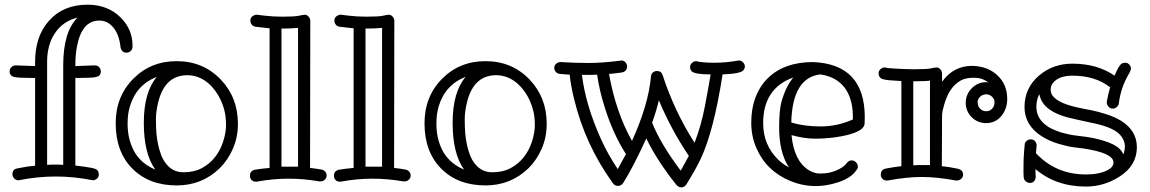

<svg xmlns="http://www.w3.org/2000/svg" viewBox="-20 -768 4913 820"><path d="M311 -692.9Q246.6 -677.2 211.9 -622.1Q181.2 -573.7 181.2 -503.9V-64Q189.9 -64.9 199.2 -64.9Q216.3 -64.9 229 -64.9Q241.7 -64.9 250 -64V-488.8Q250 -631.8 311 -692.9ZM377 2Q296.4 -14.2 218 -14.2Q139.6 -14.2 59.1 2Q47.9 2 40.5 -6.1Q33.2 -14.2 33.2 -23.4Q33.2 -45.9 54.2 -48.8Q95.2 -57.6 129.9 -60.1V-435.1Q88.9 -435.1 62 -436.5Q35.2 -438 28.1 -445.3Q21 -452.6 21 -463.1Q21 -473.6 28.8 -481.2Q36.6 -488.8 46.9 -488.8H47.9L129.9 -485.8V-503.9Q129.9 -613.3 189.5 -679.7Q250.5 -748 354 -748Q441.4 -748 496.6 -691.9Q547.9 -639.6 545.9 -568.8V-567.9Q545.9 -557.6 538.3 -550.3Q530.8 -543 520 -543Q509.3 -543 502.2 -550.3Q495.1 -557.6 493.9 -572.5Q492.7 -587.4 486.6 -607.4Q480.5 -627.4 469.2 -643.6Q443.8 -680.2 403.8 -680.2Q328.6 -680.2 308.1 -566.4Q301.8 -531.2 301.8 -488.8V-485.8L383.8 -488.8H384.8Q395.5 -488.8 402.8 -481.7Q410.2 -474.6 410.6 -463.6Q411.1 -452.6 403.8 -445.3Q396.5 -438 370.1 -436.5Q343.8 -435.1 301.8 -435.1V-61Q346.2 -55.7 368.7 -51.5Q391.1 -47.4 396.5 -40.3Q401.9 -33.2 401.9 -22.2Q401.9 -11.2 393.6 -4.6Q385.3 2 377 2Z M649.9 -439.9Q562.5 -406.2 534.7 -313.5Q524.9 -281.2 524.9 -240.7Q524.9 -200.2 534.2 -168Q543.5 -135.7 559.1 -111.3Q589.4 -65.9 643.1 -43.9Q594.2 -111.8 594.2 -243.2Q594.2 -374.5 649.9 -439.9ZM866.7 -415Q827.1 -446.8 780.3 -446.8Q685.5 -446.8 656.7 -335.4Q646 -294.4 646 -259.5Q646 -224.6 647.9 -200.4Q649.9 -176.3 654.8 -152.6Q659.7 -128.9 668 -106.9Q676.3 -85 689.5 -68.4Q718.3 -32.2 763.4 -32.2Q808.6 -32.2 842 -50Q875.5 -67.9 898.4 -97.2Q921.4 -126.5 933.3 -164.1Q945.3 -201.7 945.3 -233.4Q945.3 -265.1 939.9 -289.6Q934.6 -314 924.3 -336.9Q914.1 -359.9 899.4 -379.9Q884.8 -399.9 866.7 -415ZM996.1 -238.8Q996.1 -182.6 975.1 -133.8Q954.1 -85 918.5 -49.8Q842.8 23.9 734.9 23.9Q616.2 23.9 544.9 -48.3Q474.1 -120.1 474.1 -241.2Q474.1 -356 549.3 -431.6Q623.5 -506.8 734.9 -506.8Q848.1 -506.8 923.3 -427.7Q996.1 -351.6 996.1 -238.8Z M1252.9 -648.9Q1221.2 -646 1186 -646H1182.1V-56.2H1252.9ZM1131.3 -647 1071.3 -653.8Q1061.5 -655.3 1055.4 -662.6Q1049.3 -669.9 1049.3 -680.9Q1049.3 -691.9 1058.1 -698.5Q1066.9 -705.1 1075.2 -705.1H1078.1Q1078.6 -705.1 1086.9 -703.9Q1095.2 -702.6 1109.4 -701.2Q1144.5 -696.8 1187 -696.8Q1239.3 -696.8 1257.3 -700.9Q1275.4 -705.1 1283 -705.1Q1290.5 -705.1 1297.9 -697Q1305.2 -689 1305.2 -679.2L1304.2 -50.8Q1317.9 -49.3 1325.9 -48.1Q1334 -46.9 1339.6 -46.1Q1345.2 -45.4 1354.2 -43.5Q1363.3 -41.5 1369.1 -34.7Q1375 -27.8 1375 -17.8Q1375 -7.8 1366.9 -0.5Q1358.9 6.8 1349.1 6.8H1344.2Q1209 -17.1 1077.1 7.8H1072.3Q1060.1 7.8 1053.7 0.2Q1047.4 -7.3 1047.4 -17.1Q1047.4 -37.6 1067.4 -43Q1096.7 -47.9 1131.3 -50.8Z M1611.8 -648.9Q1580.1 -646 1544.9 -646H1541V-56.2H1611.8ZM1490.2 -647 1430.2 -653.8Q1420.4 -655.3 1414.3 -662.6Q1408.2 -669.9 1408.2 -680.9Q1408.2 -691.9 1417 -698.5Q1425.8 -705.1 1434.1 -705.1H1437Q1437.5 -705.1 1445.8 -703.9Q1454.1 -702.6 1468.3 -701.2Q1503.4 -696.8 1545.9 -696.8Q1598.1 -696.8 1616.2 -700.9Q1634.3 -705.1 1641.8 -705.1Q1649.4 -705.1 1656.7 -697Q1664.1 -689 1664.1 -679.2L1663.1 -50.8Q1676.8 -49.3 1684.8 -48.1Q1692.9 -46.9 1698.5 -46.1Q1704.1 -45.4 1713.1 -43.5Q1722.2 -41.5 1728 -34.7Q1733.9 -27.8 1733.9 -17.8Q1733.9 -7.8 1725.8 -0.5Q1717.8 6.8 1708 6.8H1703.1Q1567.9 -17.1 1436 7.8H1431.2Q1418.9 7.8 1412.6 0.2Q1406.2 -7.3 1406.2 -17.1Q1406.2 -37.6 1426.3 -43Q1455.6 -47.9 1490.2 -50.8Z M1968.8 -439.9Q1881.3 -406.2 1853.5 -313.5Q1843.8 -281.2 1843.8 -240.7Q1843.8 -200.2 1853 -168Q1862.3 -135.7 1877.9 -111.3Q1908.2 -65.9 1961.9 -43.9Q1913.1 -111.8 1913.1 -243.2Q1913.1 -374.5 1968.8 -439.9ZM2185.5 -415Q2146 -446.8 2099.1 -446.8Q2004.4 -446.8 1975.6 -335.4Q1964.8 -294.4 1964.8 -259.5Q1964.8 -224.6 1966.8 -200.4Q1968.8 -176.3 1973.6 -152.6Q1978.5 -128.9 1986.8 -106.9Q1995.1 -85 2008.3 -68.4Q2037.1 -32.2 2082.3 -32.2Q2127.4 -32.2 2160.9 -50Q2194.3 -67.9 2217.3 -97.2Q2240.2 -126.5 2252.2 -164.1Q2264.2 -201.7 2264.2 -233.4Q2264.2 -265.1 2258.8 -289.6Q2253.4 -314 2243.2 -336.9Q2232.9 -359.9 2218.3 -379.9Q2203.6 -399.9 2185.5 -415ZM2314.9 -238.8Q2314.9 -182.6 2293.9 -133.8Q2272.9 -85 2237.3 -49.8Q2161.6 23.9 2053.7 23.9Q1935.1 23.9 1863.8 -48.3Q1793 -120.1 1793 -241.2Q1793 -356 1868.2 -431.6Q1942.4 -506.8 2053.7 -506.8Q2167 -506.8 2242.2 -427.7Q2314.9 -351.6 2314.9 -238.8Z M2618.2 -45.9Q2646.5 -96.7 2653.3 -109.9Q2598.6 -195.3 2563 -308.6Q2539.6 -381.8 2530.3 -449.2Q2516.1 -448.2 2501.5 -448.2H2465.3Q2481.4 -317.9 2547.4 -172.4Q2575.2 -110.4 2618.2 -45.9ZM2887.2 -39.1Q2915.5 -89.8 2921.9 -102.1Q2845.2 -216.3 2793.9 -339.8Q2783.2 -293.9 2765.1 -244.1Q2801.3 -153.3 2887.2 -39.1ZM2953.1 -506.8Q2980.5 -500 3031 -500Q3081.5 -500 3135.3 -509.8Q3145.5 -509.8 3153.3 -501.7Q3161.1 -493.7 3161.1 -484.4Q3161.1 -475.1 3154.8 -467.8Q3142.6 -453.1 3065.9 -450.2Q3028.8 -209.5 2972.7 -89.8Q2951.2 -44.4 2911.1 20Q2902.3 32.2 2890.1 32.2Q2878.4 32.2 2869.1 22Q2786.6 -81.1 2740.2 -176.8Q2685.1 -55.7 2641.1 14.2Q2632.8 25.9 2619.4 25.9Q2606 25.9 2598.1 15.1Q2479.5 -148.4 2432.1 -344.2Q2417 -405.8 2413.1 -449.2Q2401.9 -450.2 2391.4 -450.7Q2380.9 -451.2 2370.6 -452.4Q2360.4 -453.6 2353.8 -460.9Q2347.2 -468.3 2347.2 -478.8Q2347.2 -489.3 2355.7 -496.1Q2364.3 -502.9 2373 -502.9H2375Q2436 -499 2493.4 -499Q2550.8 -499 2628.9 -508.8L2633.3 -509.8Q2644.5 -509.8 2651.4 -501.7Q2658.2 -493.7 2658.2 -483.9Q2658.2 -474.1 2652.1 -467Q2646 -460 2634.8 -458.3Q2623.5 -456.5 2609.4 -455.1Q2595.2 -453.6 2581.1 -452.1Q2610.4 -288.1 2679.2 -166Q2749.5 -321.3 2760.3 -441.9Q2761.2 -453.1 2769 -459Q2776.9 -464.8 2785.6 -464.8Q2804.7 -464.8 2810.1 -446.8Q2860.4 -292.5 2946.3 -158.2Q2974.6 -231 2990.5 -314.2Q3006.3 -397.5 3015.1 -450.2Q2981.9 -450.2 2960.9 -453.6Q2939.9 -457 2933.6 -464.1Q2927.2 -471.2 2927.2 -481.4Q2927.2 -491.7 2935.3 -499.3Q2943.4 -506.8 2953.1 -506.8Z M3367.7 -437Q3239.3 -390.6 3239.3 -242.2Q3239.3 -148.9 3303.7 -85.9Q3323.7 -66.4 3349.6 -53.2Q3307.6 -115.7 3307.6 -224.1Q3307.6 -300.8 3318.8 -338.4Q3336.4 -397.9 3367.7 -437ZM3359.4 -245.1Q3414.1 -228 3484.9 -228Q3555.7 -228 3622.6 -257.8V-266.1Q3622.6 -384.3 3546.9 -429.2Q3520.5 -444.8 3483.4 -450.2Q3364.3 -436.5 3359.4 -245.1ZM3673.3 -267.1 3672.4 -238.8Q3667.5 -198.2 3543.5 -181.2Q3503.9 -175.8 3459.7 -175.8Q3415.5 -175.8 3360.4 -190.9Q3371.1 -80.1 3434.6 -41Q3458 -26.9 3480.7 -26.9Q3503.4 -26.9 3519 -30Q3534.7 -33.2 3549.8 -39.1Q3584 -53.2 3597.7 -73.2Q3606 -83 3616.9 -83Q3627.9 -83 3635.7 -75Q3643.6 -66.9 3643.6 -56.9Q3643.6 -46.9 3637.2 -41Q3616.2 -8.3 3559.1 10.7Q3453.1 45.4 3355.5 4.9Q3252.9 -37.1 3210 -136.7Q3188.5 -185.5 3188.5 -244.9Q3188.5 -304.2 3207 -352.8Q3225.6 -401.4 3259.8 -434.6Q3329.6 -502.9 3452.6 -502.9Q3673.3 -493.7 3673.3 -267.1Z M3951.7 -423.8Q3933.1 -420.9 3884.3 -420.9H3880.4V-62Q3889.6 -63 3898.4 -63Q3898.4 -63 3951.7 -63ZM4224.6 -315.4Q4227.5 -321.8 4227.5 -333Q4227.5 -344.2 4217 -354.7Q4206.5 -365.2 4191.4 -365.2Q4176.3 -365.2 4165.8 -354.7Q4155.3 -344.2 4155.3 -333Q4155.3 -321.8 4158.2 -315.4Q4161.1 -309.1 4166 -303.7Q4176.3 -293 4191.4 -293Q4214.4 -293 4224.6 -315.4ZM4003.4 -418.9Q4052.2 -486.8 4132.3 -486.8Q4198.7 -484.9 4239.7 -446.3Q4281.7 -407.7 4281.7 -345.2Q4281.7 -303.7 4257.3 -273.4Q4231.9 -242.2 4191.4 -242.2Q4155.3 -242.2 4129.9 -267.6Q4104.5 -293 4104.5 -329.1Q4104.5 -364.7 4129.9 -390.6Q4155.3 -417 4191.4 -417Q4193.8 -417 4196 -416.5Q4198.2 -416 4200.7 -416Q4174.8 -436 4139.6 -436Q4104.5 -436 4084 -424.6Q4063.5 -413.1 4049.1 -395.8Q4034.7 -378.4 4025.9 -358.2Q4017.1 -337.9 4012.2 -320.3Q4003.4 -290.5 4003.4 -274.9L4002.4 -58.1Q4019.5 -56.6 4036.9 -53.7Q4054.2 -50.8 4067.9 -47.9Q4093.3 -43 4093.3 -22Q4093.3 -11.2 4085 -4.2Q4076.7 2.9 4067.4 2.9H4062.5Q3981 -12.2 3916.5 -12.2Q3853 -12.2 3771.5 2.9H3766.6Q3755.4 2.9 3748.5 -4.6Q3741.7 -12.2 3741.7 -21.5Q3741.7 -42.5 3761.7 -47.9Q3778.8 -50.8 3795.9 -53.7Q3813 -56.6 3829.6 -58.1V-421.9Q3765.1 -424.8 3754.4 -429.2Q3744.6 -430.2 3738.5 -437.3Q3732.4 -444.3 3732.4 -455.3Q3732.4 -466.3 3741 -473.1Q3749.5 -480 3758.3 -480H3761.7Q3765.1 -476.6 3813.7 -474.4Q3862.3 -472.2 3885.3 -472.2Q3939.5 -472.2 3956.5 -476.1Q3973.6 -480 3981.2 -480Q3988.8 -480 3996.1 -471.9Q4003.4 -463.9 4003.4 -454.1Z M4777.3 -107.9Q4784.2 -126 4784.2 -142.6Q4784.2 -159.2 4776.1 -174.3Q4768.1 -189.5 4754.9 -200.4Q4741.7 -211.4 4724.6 -219Q4707.5 -226.6 4689.5 -231.9Q4671.4 -237.3 4653.8 -241Q4636.2 -244.6 4619.4 -248.5Q4602.5 -252.4 4581.3 -256.8Q4560.1 -261.2 4538.8 -266.8Q4517.6 -272.5 4497.8 -280.8Q4478 -289.1 4461.9 -300.8Q4426.8 -325.7 4418.5 -366.2Q4406.2 -339.8 4406.2 -314Q4406.2 -288.1 4415.3 -270.5Q4424.3 -252.9 4439.2 -239.7Q4454.1 -226.6 4473.1 -217.5Q4492.2 -208.5 4512.7 -202.1Q4548.8 -191.9 4575.9 -189Q4603 -186 4620.8 -183.3Q4638.7 -180.7 4658.2 -176.3Q4677.7 -171.9 4697.3 -165.8Q4716.8 -159.7 4733.4 -151.4Q4770 -132.8 4777.3 -107.9ZM4721.2 -395Q4658.2 -444.8 4560.1 -444.8Q4501 -444.8 4476.1 -412.6Q4467.3 -400.9 4467.3 -384.8Q4467.3 -368.7 4477.1 -357.2Q4486.8 -345.7 4502 -336.9Q4517.1 -328.1 4535.9 -321.8Q4554.7 -315.4 4573 -311Q4591.3 -306.6 4607.2 -303.7Q4623 -300.8 4644.8 -296.4Q4666.5 -292 4702.4 -281Q4738.3 -270 4768.1 -252Q4835.4 -210 4835.4 -139.2Q4835.4 -61 4761.2 -13.7Q4694.8 28.8 4618.2 28.8Q4489.7 28.8 4402.3 -45.9V-29.3Q4402.3 -21.5 4403.3 -14.2V-12.2Q4403.3 -2.4 4396.7 5.4Q4390.1 13.2 4379.6 13.2Q4369.1 13.2 4361.1 6.6Q4353 0 4352.1 -9.8Q4351.1 -19.5 4351.1 -29.3V-49.8Q4351.1 -88.9 4353.5 -118.9Q4356 -148.9 4356.7 -154.3Q4357.4 -159.7 4364.5 -166.3Q4371.6 -172.9 4382.6 -172.9Q4393.6 -172.9 4400.4 -165Q4407.2 -157.2 4407.2 -147.9V-145Q4405.8 -131.8 4404.3 -113.8Q4489.3 -22.9 4618.2 -22.9Q4675.8 -22.9 4711.4 -42Q4735.4 -54.7 4735.4 -74.2Q4735.4 -115.2 4604 -134.3Q4590.8 -136.2 4566.7 -138.9Q4542.5 -141.6 4501.7 -153.6Q4460.9 -165.5 4428.2 -186.5Q4355.5 -233.4 4355.5 -311Q4355.5 -393.6 4419.4 -446.8Q4478 -496.1 4560.1 -496.1Q4666 -496.1 4740.2 -444.8Q4758.8 -490.7 4772 -497.1Q4778.3 -500 4786.9 -500Q4795.4 -500 4802.7 -492.4Q4810.1 -484.9 4810.1 -476.1Q4810.1 -467.3 4798.8 -448.2Q4766.6 -393.1 4758.3 -326.2Q4756.8 -316.9 4749.5 -310.5Q4742.2 -304.2 4731.9 -304.2Q4721.7 -304.2 4714.4 -312.3Q4707 -320.3 4707 -330.1V-334Q4712.4 -364.3 4721.2 -395Z"/></svg>

Font: Ribeye Marrow
Style: Regular
Weight: 400
Designer: Astigmatic (AOETI)
Foundry: Astigmatic (AOETI)
Version: Version 1.000